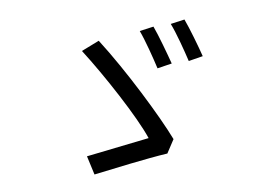

<svg xmlns="http://www.w3.org/2000/svg" viewBox="-50 -807 1100 825"><g transform="rotate(5 500.0 -394.5)"><path d="M583 -701 526 -677C552 -641 594 -566 616 -524L675 -550C653 -589 608 -666 583 -701ZM713 -743 656 -719C683 -683 724 -610 747 -567L805 -593C783 -633 738 -708 713 -743ZM690 -163 711 -227C645 -318 482 -503 354 -620L286 -570C391 -474 548 -307 604 -222C549 -200 409 -145 347 -121L386 -46C453 -73 608 -136 690 -163Z"/></g></svg>

Font: Source Han Sans KR Regular
Style: Regular
Weight: 400
Designer: Ryoko NISHIZUKA (kana & ideographs); Paul D. Hunt (Latin, Greek & Cyrillic); Wenlong ZHANG (bopomofo); Sandoll Communica
Foundry: Adobe Systems Incorporated
Version: Version 1.004;PS 1.004;hotconv 1.0.82;makeotf.lib2.5.63406